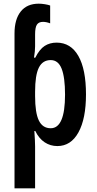

<svg xmlns="http://www.w3.org/2000/svg" viewBox="-20 -785 526 1045"><path d="M191 -765Q206 -765 224.5 -762Q243 -759 253 -755V-658Q232 -666 214 -666Q191 -666 181 -651Q171 -636 171 -598V-533Q171 -507 165 -471H172Q195 -517 223 -535Q251 -553 288 -553Q365 -553 406.5 -480.5Q448 -408 448 -271Q448 -139 407 -64.5Q366 10 292 10Q254 10 223 -10.5Q192 -31 172 -72H167Q171 -16 171 13V240H59V-603Q59 -680 93 -722.5Q127 -765 191 -765ZM256 -458Q212 -458 191.5 -417Q171 -376 171 -286V-262Q171 -171 191.5 -129Q212 -87 256 -87Q334 -87 334 -270Q334 -364 315.5 -411Q297 -458 256 -458Z"/></svg>

Font: Noto Sans ExtraCondensed SemiBold
Style: Regular
Weight: 600
Width: 2
Designer: Monotype Design Team
Foundry: Monotype Imaging Inc.
Version: Version 2.013; ttfautohint (v1.8.4.7-5d5b)